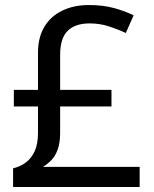

<svg xmlns="http://www.w3.org/2000/svg" viewBox="-20 -743 612 763"><path d="M334 -723Q389 -723 433 -711Q477 -699 511 -682L480 -612Q450 -626 413.5 -638Q377 -650 336 -650Q279 -650 249 -620.5Q219 -591 219 -525V-386H423V-320H219V-216Q219 -176 209.5 -149.5Q200 -123 184.5 -107Q169 -91 151 -80H535V0H32V-74Q61 -81 83 -97.5Q105 -114 118 -142.5Q131 -171 131 -215V-320H35V-386H131V-534Q131 -594 156 -636Q181 -678 227 -700.5Q273 -723 334 -723Z"/></svg>

Font: Noto Sans Malayalam
Style: Regular
Weight: 400
Designer: Jelle Bosma - Monotype Design Team
Foundry: Monotype Imaging Inc.
Version: Version 2.103